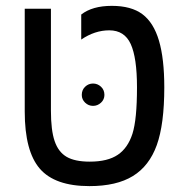

<svg xmlns="http://www.w3.org/2000/svg" viewBox="-20 -629 640 659"><path d="M287.1 9.8Q168.5 9.8 116.7 -50Q64.9 -109.9 64.9 -246.1V-599.1H154.8V-249Q154.8 -182.1 167.5 -144.8Q180.2 -107.4 208.5 -90.8Q236.8 -74.2 288.1 -74.2Q349.6 -74.2 384.3 -97.7Q418.9 -121.1 434.6 -169.9Q450.2 -218.8 450.2 -329.1Q450.2 -430.7 428.7 -477.8Q407.2 -524.9 355 -524.9Q305.2 -524.9 258.8 -493.2V-579.1Q296.9 -608.9 363.8 -608.9Q430.7 -608.9 469 -580.1Q507.3 -551.3 525.6 -489.5Q543.9 -427.7 543.9 -329.1Q543.9 -202.6 518.1 -130.9Q492.2 -59.1 436 -24.7Q379.9 9.8 287.1 9.8ZM260.7 -303.2Q260.7 -320.3 272.2 -331.3Q283.7 -342.3 299.3 -342.3Q314.9 -342.3 326.7 -331.3Q338.4 -320.3 338.4 -303.2Q338.4 -287.6 326.7 -276.6Q314.9 -265.6 299.3 -265.6Q283.7 -265.6 272.2 -276.6Q260.7 -287.6 260.7 -303.2Z"/></svg>

Font: Cousine
Style: Regular
Weight: 400
Monospace: yes
Designer: Steve Matteson
Foundry: Ascender Corporation
Version: Version 1.20